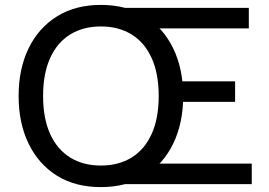

<svg xmlns="http://www.w3.org/2000/svg" viewBox="-20 -752 1100 784"><path d="M392 12Q287 12 212 -35Q137 -82 96.5 -166Q56 -250 56 -360Q56 -470 96.5 -554Q137 -638 212.5 -685Q288 -732 392 -732Q496 -732 571.5 -685Q647 -638 687.5 -554Q728 -470 728 -360Q728 -250 687.5 -166Q647 -82 571.5 -35Q496 12 392 12ZM392 -76Q464 -76 517 -108.5Q570 -141 599 -204.5Q628 -268 628 -360Q628 -452 599 -515.5Q570 -579 517 -611.5Q464 -644 392 -644Q320 -644 267 -611.5Q214 -579 185 -515.5Q156 -452 156 -360Q156 -268 185 -204.5Q214 -141 267 -108.5Q320 -76 392 -76ZM484 0V-84H1008V0ZM676 -336V-420H940V-336ZM476 -636V-720H996V-636Z"/></svg>

Font: Kufam
Style: Regular
Weight: 400
Designer: Wael Morcos, Artur Schmal
Foundry: Original Type
Version: Version 1.301; ttfautohint (v1.8.3)